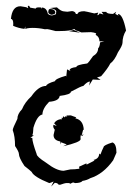

<svg xmlns="http://www.w3.org/2000/svg" viewBox="-20 -497 484 685"><path d="M194.8 162.1H189.5Q185.1 155.3 175.3 155.3L162.6 168.5L171.4 150.4Q160.6 155.3 155.8 156.2Q100.6 133.8 92.8 116.2Q86.9 110.4 67.4 95.2Q47.4 65.4 47.4 51.8Q47.4 44.4 33.7 23.9Q33.7 -10.7 25.4 -32.7Q25.4 -39.6 42 -72.8Q42 -90.3 58.6 -107.4Q68.4 -131.8 91.8 -153.3Q117.2 -190.4 144.5 -190.4Q146.5 -198.7 176.3 -207.5Q177.2 -215.8 214.8 -226.6L216.3 -223.6L219.2 -249.5L231.9 -243.2L228.5 -247.1Q229 -254.9 252.4 -257.8Q252.4 -265.6 291 -270.5Q295.9 -273.4 312 -296.9Q330.1 -307.1 330.1 -324.7Q335.9 -329.6 336.9 -345.7L352.5 -349.6H335Q334.5 -366.2 321.3 -372.6L323.2 -377.9Q315.9 -381.3 304.7 -382.3Q286.6 -382.3 270 -381.3Q255.4 -388.2 251 -388.2L245.1 -393.6Q232.4 -386.2 192.4 -386.2H178.2Q151.9 -393.1 148.9 -393.1L140.1 -392.6Q118.2 -397.5 95.7 -397.5Q86.4 -397.5 77.6 -396L71.3 -394H70.3V-402.8L67.4 -394Q47.4 -396 26.9 -404.8L27.3 -412.1Q27.3 -428.7 19 -429.7Q23.4 -474.6 52.2 -474.6H53.7Q77.6 -471.7 79.1 -468.3L80.6 -467.8L79.1 -475.6L83.5 -476.6L87.9 -469.7L107.4 -466.3Q107.9 -470.7 118.7 -470.7L127 -470.2L128.9 -465.3L129.9 -470.2Q146.5 -468.8 150.4 -448.7Q154.3 -442.9 165 -441.9Q167.5 -441.9 179.7 -446.3L180.7 -457Q178.7 -464.8 157.2 -468.3L183.1 -470.7Q196.8 -457.5 207 -456.5L220.2 -455.1L237.3 -457.5Q249.5 -455.6 250.5 -447.3L256.3 -446.8Q258.8 -457 280.3 -457Q285.6 -456.5 316.4 -449.2L330.6 -452.1L327.1 -442.9H327.6Q332.5 -442.9 335.4 -449.2L349.1 -445.3L342.3 -454.6H359.4Q359.9 -447.8 383.3 -447.3L394.5 -455.1L391.1 -447.3L402.8 -441.4L400.4 -447.3Q418 -447.3 429.7 -388.2Q417 -367.7 417 -343.8Q416.5 -334 400.9 -310.5Q388.2 -280.8 373.5 -270.5Q365.2 -253.4 340.8 -225.1L326.2 -220.7L338.9 -211.9L311 -213.4L297.9 -191.9L300.8 -206.1Q291.5 -206.1 277.3 -190.4Q271 -190.4 232.9 -169.9Q232.9 -159.7 192.9 -154.8Q190.9 -136.7 155.3 -133.8Q131.8 -109.9 131.3 -88.4Q112.3 -85.4 99.1 -41Q98.6 -20.5 95.2 -14.6L100.6 -13.7L88.4 -5.9L95.2 -4.9Q95.2 9.8 110.8 52.7Q110.8 62 144.5 83.5Q181.6 112.3 207 112.3L231 107.4Q246.1 107.4 263.2 105L262.2 97.7L288.1 85.9L289.1 90.3L317.4 75.7L313.5 73.7Q333.5 69.3 334 50.8L338.4 54.2Q343.8 39.1 349.6 27.8Q349.6 21 381.3 11.2Q395.5 16.1 395.5 47.9L383.8 74.7Q348.6 124 302.2 138.7Q290 146 274.4 148.4Q269 155.8 248 156.2L240.7 153.8L228 159.7L229.5 156.2H215.3Q211.9 156.2 194.8 162.1ZM265.6 -380.4 226.6 -385.7 243.2 -390.1ZM163.6 -444.3Q160.2 -444.8 156.2 -447.5Q152.3 -450.2 152.3 -452.6Q152.3 -464.8 158.2 -464.8Q177.2 -464.8 177.2 -451.2Q177.2 -448.2 171.9 -446.3Q166.5 -444.3 163.6 -444.3ZM194.9 7.6Q171.1 3.7 171.1 -15.4L175.4 -34.2Q169.9 -40.8 169.9 -47.1L170.7 -51.8L182.4 -47.5L173 -57.2Q180.9 -70.1 198.4 -72.1L200.4 -69.7L200 -77.5L203.5 -75.2L205.1 -82.6L209.8 -78.3Q211.3 -78.3 211.7 -81L216.4 -82.2L219.9 -79.9L217.2 -85L232.8 -85.3L252 -78.3L248.8 -74.8Q277.3 -68.9 278.9 -33.4L276.6 -34.2L272.3 -17.4L273.4 -15.4L278.5 -17.8Q274.2 -11.9 272.3 -11.9Q270.3 -11.9 269.5 -17.4Q267.2 -13.1 267.2 -7.2L267.6 -0.6Q267.6 10.4 205.1 24.8L218 18.2L198 10.7L196.9 18.6Z"/></svg>

Font: Truetypewriter PolyglOTT
Style: Regular
Weight: 400
Designer: Sergey Beatoff a.k.a. Sam_T
Version: Version 3.76